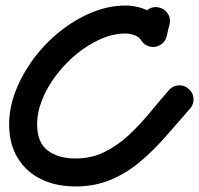

<svg xmlns="http://www.w3.org/2000/svg" viewBox="-20 -623 719 693"><path d="M592 -535Q589 -525 586.5 -514Q584 -503 582 -493Q577 -472 559 -461Q541 -450 521 -455Q500 -460 489 -478Q478 -496 483 -516Q486 -527 488.5 -537.5Q491 -548 494 -559Q498 -579 516 -590Q534 -601 554 -596Q575 -591 586 -573.5Q597 -556 592 -535ZM559 -461Q541 -450 520.5 -455Q500 -460 489 -478Q481 -491 464 -496.5Q447 -502 433 -502Q388 -502 343 -482Q298 -462 257 -428.5Q216 -395 183.5 -352.5Q151 -310 132.5 -264Q114 -218 114 -174Q114 -109 152 -80Q190 -51 252 -51Q310 -51 357.5 -74.5Q405 -98 445 -135.5Q485 -173 520.5 -216Q556 -259 590 -298Q604 -314 625 -315Q646 -316 661 -302Q677 -289 678.5 -268Q680 -247 666 -231Q623 -182 580 -132.5Q537 -83 488.5 -41.5Q440 0 382 25Q324 50 252 50Q183 50 129 24Q75 -2 44 -52.5Q13 -103 13 -174Q13 -235 37 -296Q61 -357 102 -412Q143 -467 197 -510Q251 -553 311.5 -578Q372 -603 433 -603Q474 -603 514 -585Q554 -567 576 -531Q586 -513 581 -492.5Q576 -472 559 -461Z"/></svg>

Font: FRB American Cursive Guidelines Arrows Ultra
Style: Bold Italic
Weight: 1000
Italic angle: -25°
Version: Version 2.0;Modular Font Editor K font №1